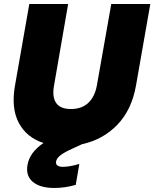

<svg xmlns="http://www.w3.org/2000/svg" viewBox="-20 -725 774 963"><path d="M55.2 -295.9 127 -705.1H321.8L251 -295.9Q240.7 -240.2 261.2 -209.2Q281.7 -178.2 335.9 -178.2Q390.1 -178.2 422.9 -209.2Q455.6 -240.2 465.8 -295.9L538.1 -705.1H733.9L662.1 -295.9Q640.6 -173.8 568.4 -99.1Q496.1 -24.4 392.1 -2L344.2 20Q301.8 39.1 283 54Q264.2 68.8 261.2 85Q258.8 97.2 267.6 104.5Q276.4 111.8 294.9 111.8Q329.6 111.8 377.9 97.2L359.9 202.1Q306.6 217.8 252 217.8Q181.2 217.8 144.5 187Q107.9 156.2 118.2 101.1Q128.9 39.1 198.2 -7.8Q113.3 -35.2 74.2 -108.9Q35.2 -182.6 55.2 -295.9Z"/></svg>

Font: Poppins ExtraBold
Style: Italic
Weight: 800
Italic angle: -10°
Designer: Ninad Kale (Devanagari), Jonny Pinhorn (Latin)
Foundry: Indian Type Foundry
Version: Version 3.200;PS 1.000;hotconv 16.6.54;makeotf.lib2.5.65590